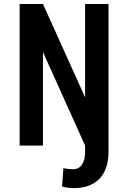

<svg xmlns="http://www.w3.org/2000/svg" viewBox="-20 -731 640 964"><path d="M524.9 -710.9V31.2Q524.9 75.2 513.2 109.4Q501.5 143.6 479.2 166.5Q457 189.5 425 201.4Q393.1 213.4 353 213.4Q336.4 213.4 322.3 211.7Q308.1 210 291.5 205.1L298.3 112.8Q307.6 115.7 322.5 117.2Q337.4 118.7 346.7 118.7Q375.5 118.7 391.4 95.7Q407.2 72.8 407.2 31.2V0L195.8 -469.7V0H78.6V-710.9H195.8L407.2 -242.2V-710.9Z"/></svg>

Font: Roboto Mono
Style: Regular
Weight: 500
Designer: Google
Version: Version 2.000986; 2015; ttfautohint (v1.3)